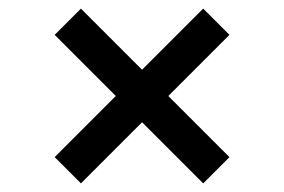

<svg xmlns="http://www.w3.org/2000/svg" viewBox="-20 -573 660 446"><path d="M107 -492 249 -350 107 -208 168 -147 310 -289 452 -147 513 -208 371 -350 513 -492 452 -553 310 -411 168 -553Z"/></svg>

Font: Space Text Medium
Style: Regular
Weight: 500
Designer: Florian Karsten (Space Text), Colophon Foundry (Space Mono)
Foundry: Florian Karsten
Version: Version 1.003;PS 001.003;hotconv 1.0.88;makeotf.lib2.5.64775